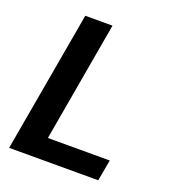

<svg xmlns="http://www.w3.org/2000/svg" viewBox="-129 -797 801 895"><g transform="rotate(20 271.5 -350.0)"><path d="M18 0 141 -700H276L172 -105H479L460 0Z"/></g></svg>

Font: DM Sans 28pt
Style: Bold Italic
Weight: 700
Italic angle: -10°
Version: Version 4.004;gftools[0.9.30]